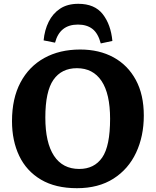

<svg xmlns="http://www.w3.org/2000/svg" viewBox="-20 -974 817 1008"><path d="M384 14Q271 14 195 -31Q119 -76 81 -155.5Q43 -235 43 -338Q43 -457 87.5 -541Q132 -625 212.5 -669.5Q293 -714 401 -714Q501 -714 576 -673Q651 -632 693 -554.5Q735 -477 735 -367Q735 -259 694.5 -172.5Q654 -86 575.5 -36Q497 14 384 14ZM396 -87Q475 -87 516.5 -147Q558 -207 558 -350Q558 -482 513 -549Q468 -616 384 -616Q303 -616 260.5 -555Q218 -494 218 -357Q218 -225 263.5 -156Q309 -87 396 -87ZM391 -954Q477 -954 519.5 -899.5Q562 -845 570 -759L509 -746Q495 -799 465.5 -822Q436 -845 389 -845Q294 -845 269 -750L209 -762Q214 -816 235.5 -859.5Q257 -903 295.5 -928.5Q334 -954 391 -954Z"/></svg>

Font: Literata
Style: Bold
Weight: 700
Designer: Latin by Veronika Burian and Jose Scaglione. Greek by Irene Vlachou. Cyrillic by Vera Evstafieva.
Foundry: TypeTogether
Version: Version 3.103; ttfautohint (v1.8.4.7-5d5b);gftools[0.9.29]